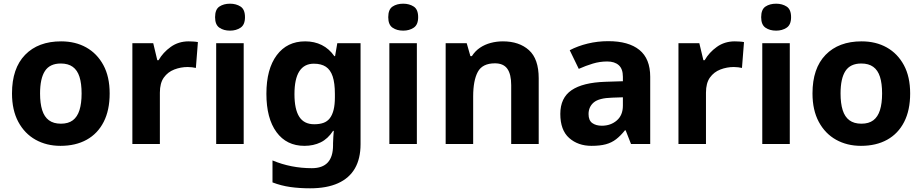

<svg xmlns="http://www.w3.org/2000/svg" viewBox="-20 -780 4995 1040"><path d="M574 -273.8Q574 -183 541.5 -119.5Q509 -56 449.3 -23Q389.7 10 307.6 10Q232 10 172.7 -23.1Q113.4 -56.2 79.2 -119.8Q45 -183.4 45 -274Q45 -410 116 -483Q187 -556 311 -556Q388.4 -556 447.2 -523Q506 -490 540 -427.3Q574 -364.5 574 -273.8ZM197 -273.8Q197 -220 208.5 -183.5Q220 -147 245 -128.5Q270 -110 310 -110Q350 -110 374.5 -128.5Q399 -147 410.5 -183.5Q422 -220 422 -273.6Q422 -328 410.5 -364Q399 -400 374 -418Q349.1 -436 309.3 -436Q250 -436 223.5 -395.5Q197 -355 197 -273.8Z M1002 -556Q1013 -556 1028 -555Q1043 -554 1052 -552L1041 -412Q1034 -414 1020.5 -415.5Q1007 -417 997 -417Q959 -417 924 -403.5Q889 -390 867.5 -360Q846 -330 846 -278V0H697V-546H810L832 -454H839Q863 -496 905 -526Q947 -556 1002 -556Z M1300 -546V0H1151V-546ZM1226 -760Q1259 -760 1283 -744.5Q1307 -729 1307 -686.8Q1307 -646 1283 -630Q1259 -614 1226 -614Q1191.7 -614 1168.4 -630Q1145 -646 1145 -686.8Q1145 -729 1168.4 -744.5Q1191.7 -760 1226 -760Z M1633 -556Q1683 -556 1723 -536Q1763 -516 1791 -476H1795L1807 -546H1933V1Q1933 79 1902.5 132Q1872 185 1811 212.5Q1750 240 1660 240Q1602 240 1552.5 233Q1503 226 1456 208V89Q1506 110 1559.5 120.5Q1613 131 1669 131Q1727 131 1755.5 100Q1784 69 1784 7V-4Q1784 -21 1785.5 -39Q1787 -57 1788 -71H1784Q1756 -28 1717 -9Q1678 10 1629 10Q1532 10 1477.5 -64.5Q1423 -139 1423 -272Q1423 -406 1479 -481Q1535 -556 1633 -556ZM1680 -435Q1628 -435 1601.5 -394Q1575 -353 1575 -270Q1575 -188 1601 -147.5Q1627 -107 1682 -107Q1711 -107 1732 -114.5Q1753 -122 1766.5 -139.5Q1780 -157 1787 -185Q1794 -213 1794 -253V-271Q1794 -330 1782 -366Q1770 -402 1745 -418.5Q1720 -435 1680 -435Z M2238 -546V0H2089V-546ZM2164 -760Q2197 -760 2221 -744.5Q2245 -729 2245 -686.8Q2245 -646 2221 -630Q2197 -614 2164 -614Q2129.7 -614 2106.4 -630Q2083 -646 2083 -686.8Q2083 -729 2106.4 -744.5Q2129.7 -760 2164 -760Z M2704 -556Q2792 -556 2845 -508.5Q2898 -461 2898 -356V0H2749V-319Q2749 -378 2728 -407.5Q2707 -437 2661 -437Q2593 -437 2568 -390.5Q2543 -344 2543 -257V0H2394V-546H2508L2528 -476H2536Q2554 -504 2580 -521.5Q2606 -539 2638 -547.5Q2670 -556 2704 -556Z M3275 -557Q3385 -557 3443.5 -509.5Q3502 -462 3502 -364V0H3398L3369 -74H3365Q3342 -45 3317.5 -26Q3293 -7 3261.5 1.5Q3230 10 3184 10Q3111 10 3063 -32.5Q3015 -75 3015 -163Q3015 -250 3076 -291.5Q3137 -333 3259 -337L3354 -340V-364Q3354 -407 3331.5 -427Q3309 -447 3269 -447Q3229 -447 3191 -435.5Q3153 -424 3115 -407L3066 -508Q3110 -531 3163.5 -544Q3217 -557 3275 -557ZM3296 -251Q3224 -249 3196 -225Q3168 -201 3168 -162Q3168 -128 3188 -113.5Q3208 -99 3240 -99Q3288 -99 3321 -127.5Q3354 -156 3354 -208V-253Z M3960 -556Q3971 -556 3986 -555Q4001 -554 4010 -552L3999 -412Q3992 -414 3978.5 -415.5Q3965 -417 3955 -417Q3917 -417 3882 -403.5Q3847 -390 3825.5 -360Q3804 -330 3804 -278V0H3655V-546H3768L3790 -454H3797Q3821 -496 3863 -526Q3905 -556 3960 -556Z M4258 -546V0H4109V-546ZM4184 -760Q4217 -760 4241 -744.5Q4265 -729 4265 -686.8Q4265 -646 4241 -630Q4217 -614 4184 -614Q4149.7 -614 4126.4 -630Q4103 -646 4103 -686.8Q4103 -729 4126.4 -744.5Q4149.7 -760 4184 -760Z M4910 -273.8Q4910 -183 4877.5 -119.5Q4845 -56 4785.3 -23Q4725.7 10 4643.6 10Q4568 10 4508.7 -23.1Q4449.4 -56.2 4415.2 -119.8Q4381 -183.4 4381 -274Q4381 -410 4452 -483Q4523 -556 4647 -556Q4724.4 -556 4783.2 -523Q4842 -490 4876 -427.3Q4910 -364.5 4910 -273.8ZM4533 -273.8Q4533 -220 4544.5 -183.5Q4556 -147 4581 -128.5Q4606 -110 4646 -110Q4686 -110 4710.5 -128.5Q4735 -147 4746.5 -183.5Q4758 -220 4758 -273.6Q4758 -328 4746.5 -364Q4735 -400 4710 -418Q4685.1 -436 4645.3 -436Q4586 -436 4559.5 -395.5Q4533 -355 4533 -273.8Z"/></svg>

Font: Noto Sans Canadian Aboriginal
Style: Regular
Weight: 400
Designer: Monotype Design Team, Typotheque's Kevin King
Foundry: Monotype Imaging Inc.
Version: Version 2.002